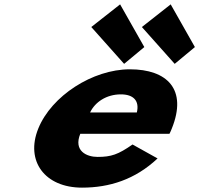

<svg xmlns="http://www.w3.org/2000/svg" viewBox="-20 -846 914 881"><path d="M757.5 -232C761 -238 765.5 -249 768.3 -256C841 -436 747.3 -528 575.7 -528C405.2 -528 216.2 -406 155.6 -256C95.4 -107 185.8 15 356.3 15C481.7 15 600 -22 703 -119L588.1 -183C522.2 -137 490.3 -126 427.6 -126C378.1 -126 316.4 -153 348.3 -232ZM393.4 -330C415.7 -377 467.6 -413 534.7 -413C591.9 -413 620.9 -384 607.9 -330ZM642.2 -630 549.5 -553 398.9 -722 531.1 -826ZM874.3 -630 781.6 -553 631 -722 763.2 -826Z"/></svg>

Font: Hussar
Style: BdWideOblFour
Weight: 700
Foundry: Cannot Into Space Fonts
Version: Version 2.00